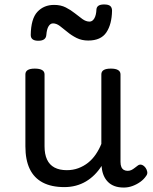

<svg xmlns="http://www.w3.org/2000/svg" viewBox="-20 -823 685 862"><path d="M269 17Q211 17 172 -3.5Q133 -24 113.5 -64.5Q94 -105 94 -166V-489Q94 -502 104.5 -508.5Q115 -515 136 -515Q158 -515 169 -508.5Q180 -502 180 -489V-166Q180 -131 191 -107Q202 -83 224.5 -71Q247 -59 280 -59Q308 -59 332 -68Q356 -77 375.5 -92.5Q395 -108 410 -130Q425 -152 435 -177V-489Q435 -502 445.5 -508.5Q456 -515 478 -515Q499 -515 510 -508.5Q521 -502 521 -489V-96Q521 -82 525 -73Q529 -64 536.5 -60Q544 -56 553 -56Q562 -56 569.5 -59.5Q577 -63 584.5 -69Q592 -75 599 -80Q607 -86 616.5 -83Q626 -80 634 -69Q639 -62 641 -52Q643 -42 636 -33Q626 -18 610 -6.5Q594 5 575 12Q556 19 536 19Q512 19 494.5 12.5Q477 6 465 -6Q453 -18 446 -34Q439 -50 437 -69L436 -78Q422 -56 404.5 -38.5Q387 -21 366 -8.5Q345 4 320.5 10.5Q296 17 269 17ZM152 -640Q118 -640 118 -666Q119 -739 148 -770Q177 -801 223 -801Q253 -801 275.5 -789.5Q298 -778 316 -763.5Q334 -749 350 -737.5Q366 -726 382 -726Q395 -726 403.5 -740.5Q412 -755 413 -781Q415 -803 447 -803Q467 -803 475 -796Q483 -789 483 -775Q482 -714 457.5 -677.5Q433 -641 376 -641Q347 -641 324 -652.5Q301 -664 282.5 -679.5Q264 -695 248.5 -706.5Q233 -718 218 -718Q206 -718 198 -705Q190 -692 188 -666Q187 -653 178 -646.5Q169 -640 152 -640Z"/></svg>

Font: Playwrite PT
Style: Regular
Weight: 400
Designer: Veronika Burian, José Scaglione
Foundry: TypeTogether
Version: Version 1.002